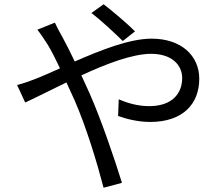

<svg xmlns="http://www.w3.org/2000/svg" viewBox="-20 -827 1040 899"><path d="M555 -635 612 -680C574 -719 498 -782 465 -807L408 -766C451 -734 516 -673 555 -635ZM60 -429 98 -347C144 -368 214 -404 291 -441L329 -358C386 -227 434 -66 465 52L551 29C517 -81 454 -267 399 -391L361 -474C477 -528 600 -575 688 -575C786 -575 833 -521 833 -462C833 -390 787 -330 678 -330C625 -330 575 -345 536 -362L533 -284C571 -270 627 -256 683 -256C839 -256 913 -343 913 -458C913 -567 828 -646 690 -646C586 -646 451 -592 330 -539C310 -581 290 -621 272 -654C261 -672 244 -705 237 -721L155 -688C171 -668 191 -637 204 -617C221 -589 240 -551 261 -507C216 -487 176 -469 142 -456C124 -449 89 -436 60 -429Z"/></svg>

Font: Noto Sans Mono CJK SC
Style: Regular
Weight: 400
Designer: Ryoko NISHIZUKA 西塚涼子 (kana, bopomofo & ideographs); Paul D. Hunt (Latin, Greek & Cyrillic); Sandoll Communications 산돌커뮤니
Foundry: Adobe
Version: Version 2.004;hotconv 1.0.118;makeotfexe 2.5.65603